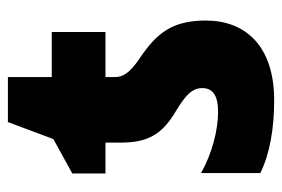

<svg xmlns="http://www.w3.org/2000/svg" viewBox="-134 -570 714 486"><g transform="rotate(-90 223.0 -327.0)"><path d="M212 10C350 10 414 -63 414 -163C414 -247 383 -287 319 -330C280 -356 271 -374 271 -392V-417H385V-553H271V-664H157L114 -549L27 -501V-417H105V-379C105 -312 124 -274 186 -238C224 -215 243 -198 243 -172C243 -146 225 -132 183 -132C137 -132 78 -147 28 -175V-25C77 -1 141 10 212 10Z"/></g></svg>

Font: Noto Sans Condensed Black
Style: Regular
Weight: 900
Width: 3
Designer: Monotype Design Team
Foundry: Monotype Imaging Inc.
Version: Version 2.013